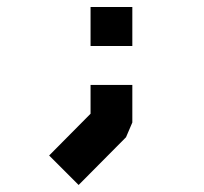

<svg xmlns="http://www.w3.org/2000/svg" viewBox="-20 -431 580 547"><path d="M357 -189V-82L339 -40L204 96L120 12L238 -107V-189ZM238 -411H357V-300H238Z"/></svg>

Font: 3270 Nerd Font Mono
Style: Regular
Weight: 400
Monospace: yes
Version: Version 3.0.1;Nerd Fonts 3.0.0